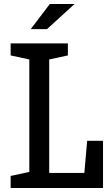

<svg xmlns="http://www.w3.org/2000/svg" viewBox="-20 -936 560 956"><path d="M414 -235H493V0H33V-60L126 -80V-640L33 -660V-720H318V-660L225 -640V-75H400ZM228 -916H351L214 -791H133Z"/></svg>

Font: Hermeneus One
Style: Regular
Weight: 400
Designer: Rodrigo Fuenzalida, Pablo Impallari
Foundry: Pablo Impallari, Rodrigo Fuenzalida
Version: Version 1.002; ttfautohint (v0.93) -l 8 -r 50 -G 200 -x 14 -